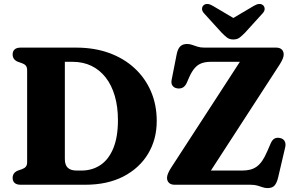

<svg xmlns="http://www.w3.org/2000/svg" viewBox="-20 -943 1504 980"><path d="M44.5 -34.5Q44.5 -61 70.5 -72L92 -79.5Q105 -84 111.8 -92.2Q118.5 -100.5 118.5 -115.5V-584.5Q118.5 -599.5 111.8 -607.8Q105 -616 92 -620.5L70.5 -628Q44.5 -639 44.5 -665.5Q44.5 -681.5 54.8 -690.8Q65 -700 86 -700H368.5Q461 -700 536.5 -672.8Q612 -645.5 666.5 -595.2Q721 -545 750.5 -476.5Q780 -408 780 -325.5Q780 -231.5 735.8 -158Q691.5 -84.5 609.8 -42.2Q528 0 415 0H86Q65 0 54.8 -9.2Q44.5 -18.5 44.5 -34.5ZM396 -72.5Q450.5 -72.5 492.5 -100.5Q534.5 -128.5 558.2 -185.8Q582 -243 582 -330Q582 -398 566 -453Q550 -508 519.8 -547Q489.5 -586 446.8 -606.8Q404 -627.5 350 -627.5H311V-131.5Q311 -100.5 326.2 -86.5Q341.5 -72.5 371 -72.5ZM1408 -614.5 1027 -27 920.5 -72.5H1216Q1238.5 -72.5 1256.5 -77Q1274.5 -81.5 1289.8 -92.2Q1305 -103 1318.2 -122Q1331.5 -141 1344 -170.5L1362.5 -213Q1370.5 -230.5 1382.2 -236.2Q1394 -242 1409.5 -238.5Q1426.5 -235 1433.2 -222Q1440 -209 1435.5 -190.5L1399 -34.5Q1392 -7.5 1380.5 4.8Q1369 17 1345.5 17Q1332.5 17 1320.5 12.8Q1308.5 8.5 1293.8 4.2Q1279 0 1258 0H871.5Q852.5 0 842.5 -9.8Q832.5 -19.5 832.5 -35.5Q832.5 -45.5 837.8 -58Q843 -70.5 852.5 -85.5L1236.5 -677L1254 -627.5H1056.5Q1029.5 -627.5 1009.8 -620.5Q990 -613.5 974.8 -596.5Q959.5 -579.5 946 -549.5L932.5 -518.5Q923.5 -500.5 910.8 -495Q898 -489.5 884.5 -492Q868.5 -494.5 860.5 -505.8Q852.5 -517 856 -535L882 -667Q887.5 -694 900 -706.2Q912.5 -718.5 935 -718.5Q948.5 -718.5 960.8 -714Q973 -709.5 988 -704.8Q1003 -700 1023.5 -700H1389Q1408 -700 1418 -690.5Q1428 -681 1428 -664.5Q1428 -655 1423 -642.8Q1418 -630.5 1408 -614.5ZM1209.5 -828.5 1066.5 -913Q1036.5 -931 1019 -916Q1012 -910 1011.2 -898.5Q1010.5 -887 1022 -874.5L1110.5 -777Q1126 -761 1138.8 -751.2Q1151.5 -741.5 1171 -741.5Q1190.5 -741.5 1203.2 -751.2Q1216 -761 1231.5 -777L1320 -874.5Q1331.5 -887 1330.8 -898.5Q1330 -910 1323 -916Q1305.5 -931 1275.5 -913L1132.5 -828.5Z"/></svg>

Font: Fraunces 28pt Soft Wonky
Style: Bold
Weight: 700
Version: Version 1.000;[b76b70a41]